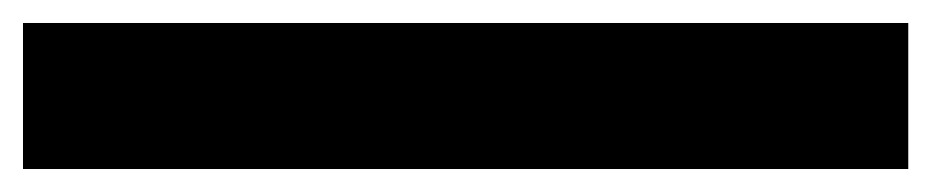

<svg xmlns="http://www.w3.org/2000/svg" viewBox="-20 3 810 167"><path d="M0 23V150H770V23Z"/></svg>

Font: Hussar Dziwak
Style: Regular
Weight: 400
Version: Version 1.022